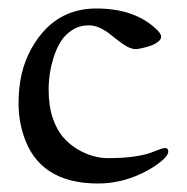

<svg xmlns="http://www.w3.org/2000/svg" viewBox="-20 -421 443 454"><path d="M90.8 -355Q137.7 -400.9 208 -400.9Q298.6 -400.9 350.1 -351.6Q361.1 -341.1 361.1 -334.4Q361.1 -327.6 352.8 -321.5Q344.5 -315.4 333.5 -312Q310.3 -304.9 300.8 -304.9Q291.3 -304.9 280.8 -310.7Q270.3 -316.4 259.9 -324.7Q249.5 -333 238.8 -341.3Q212.6 -361.1 190.4 -361.1Q168.2 -361.1 151 -350.1Q133.8 -339.1 123.5 -322.5Q113.3 -305.9 106.4 -284.2Q95 -247.1 95 -209Q95 -170.9 104.4 -142.8Q113.8 -114.7 128.7 -97.3Q143.6 -79.8 163.3 -68.1Q198.7 -47.1 235.5 -47.1Q272.2 -47.1 297.2 -50.9Q322.3 -54.7 334.4 -59.1Q346.4 -63.5 356.2 -67.3Q366 -71 370.1 -71Q377.9 -71 377.9 -62.5Q377.9 -54 363.4 -41.4Q348.9 -28.8 326.4 -16.6Q271.2 12.9 211.9 12.9Q71.3 12.9 35.2 -102.5Q23.9 -138.2 23.9 -176.4Q23.9 -214.6 31.2 -246.1Q38.6 -277.6 54 -305.7Q69.3 -333.7 90.8 -355Z"/></svg>

Font: Linden Hill
Style: Regular
Weight: 400
Version: Version 1.202